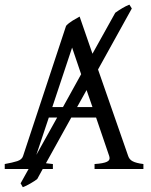

<svg xmlns="http://www.w3.org/2000/svg" viewBox="-20 -713 635 810"><path d="M345.2 -333 305.2 -261.2H370.1ZM133.3 -59.6 221.2 -217.3H186ZM245.6 -261.2 322.3 -399.9 284.2 -512.2 200.7 -261.2ZM536.1 -677.2 393.6 -419.9 521 -54.2Q523.4 -47.4 527.8 -42Q532.2 -36.6 539.6 -32.7Q546.9 -28.8 558.1 -25.9Q569.3 -22.9 585 -21V0H378.9V-21Q417 -23.4 431.6 -30.8Q446.3 -38.1 440.9 -54.2L385.3 -217.3H280.8L173.8 -24.4Q180.7 -23.4 187.7 -22.7Q194.8 -22 203.1 -21V0H160.2L137.2 42Q132.8 45.9 124.8 51Q116.7 56.2 107.9 61.3Q99.1 66.4 90.6 70.6Q82 74.7 76.2 76.7L66.9 60.5L100.6 0H0V-21Q33.2 -26.9 52.7 -33.2Q72.3 -39.6 77.1 -54.2L258.8 -604Q270 -616.2 286.6 -626.2Q303.2 -636.2 315.9 -643.1L370.1 -486.3L466.3 -659.2Q480.5 -669.4 496.1 -678.7Q511.7 -688 525.9 -693.4Z"/></svg>

Font: Gentium Unicode
Style: Regular
Weight: 400
Version: Version 1.009